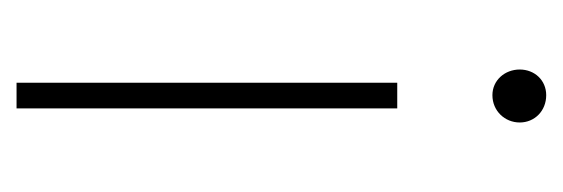

<svg xmlns="http://www.w3.org/2000/svg" viewBox="-244 -436 680 232"><g transform="rotate(90 96.0 -320.0)"><path d="M80 0H111V-460H80ZM64 -608C64 -590 77 -575 95 -575C114 -575 128 -590 128 -608C128 -626 114 -640 95 -640C77 -640 64 -626 64 -608Z"/></g></svg>

Font: MV Cash Thin
Style: Regular
Weight: 100
Designer: Rodrigo Fuenzalida
Foundry: fragTYPE
Version: Version 1.100;Glyphs 3.1.2 (3151)